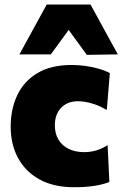

<svg xmlns="http://www.w3.org/2000/svg" viewBox="-20 -794 527 826"><path d="M298.5 11.5Q211 11.5 150.2 -22Q89.5 -55.5 57.8 -114Q26 -172.5 26 -249Q26 -325.5 54.8 -385.5Q83.5 -445.5 141.8 -480Q200 -514.5 288.5 -514.5Q318.5 -514.5 348.5 -510.2Q378.5 -506 405.2 -498.2Q432 -490.5 452.5 -479.5L439.5 -321Q410.5 -337.5 387.5 -345.2Q364.5 -353 346.5 -355.8Q328.5 -358.5 315.5 -358.5Q270.5 -358.5 243.2 -330.5Q216 -302.5 216 -254.5Q216 -220 231 -194.2Q246 -168.5 274.5 -154Q303 -139.5 343 -139.5Q360.5 -139.5 377.5 -142.8Q394.5 -146 411 -152.8Q427.5 -159.5 443 -169.5L450.5 -11Q432.5 -4 410.5 1Q388.5 6 360.8 8.8Q333 11.5 298.5 11.5ZM353.5 -558Q329 -591.5 304.5 -625.2Q280 -659 255 -693.5H296Q271 -659 246.8 -626Q222.5 -593 198.5 -560H63.5Q92.5 -613 121.8 -666.5Q151 -720 181 -774.5H369.5Q399.5 -720 428.5 -666.5Q457.5 -613 487 -560Z"/></svg>

Font: Commissioner Thin ExtraBold
Style: Regular
Weight: 800
Version: Version 1.000